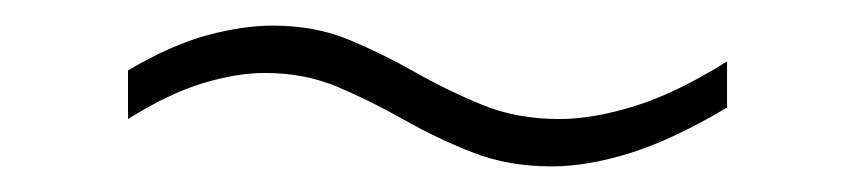

<svg xmlns="http://www.w3.org/2000/svg" viewBox="-20 -413 668 150"><path d="M411 -283Q377 -283 349 -294Q321 -305 295.5 -319.5Q270 -334 244 -345Q218 -356 187 -356Q165 -356 138.5 -348Q112 -340 80 -320V-358Q114 -378 142 -385.5Q170 -393 193 -393Q226 -393 252.5 -382Q279 -371 304.5 -356.5Q330 -342 357 -331Q384 -320 417 -320Q443 -320 475.5 -330Q508 -340 548 -365V-329Q506 -304 472.5 -293.5Q439 -283 411 -283Z"/></svg>

Font: Stick No Bills ExtraLight ExtraLight
Style: Regular
Weight: 250
Version: Version 2.000